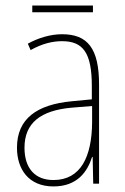

<svg xmlns="http://www.w3.org/2000/svg" viewBox="-20 -660 450 690"><path d="M314 -640H96V-616H314ZM203 -537C162 -537 118 -524 80 -503L90 -480C133 -504 170 -512 203 -512C278 -512 310 -471 310 -351V-303L237 -296C113 -284 41 -234 41 -129C41 -53 82 10 172 10C258 10 294 -43 311 -96H313L315 0H336V-356C336 -486 295 -537 203 -537ZM237 -273 311 -279V-220C310 -98 271 -13 172 -13C106 -13 68 -55 68 -129C68 -219 127 -263 237 -273Z"/></svg>

Font: Noto Sans Lao UI Cond Thin
Style: Regular
Weight: 100
Width: 3
Designer: Monotype Design Team
Foundry: Monotype Imaging Inc.
Version: Version 2.000